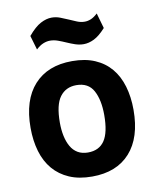

<svg xmlns="http://www.w3.org/2000/svg" viewBox="-83 -787 703 865"><g transform="rotate(-10 268.5 -354.5)"><path d="M33 -250Q33 -377 95 -445.5Q157 -514 269 -514Q329 -514 373 -495Q417 -476 446 -441.5Q475 -407 489.5 -358Q504 -309 504 -250Q504 -123 442.5 -54.5Q381 14 269 14Q209 14 165 -5Q121 -24 91.5 -58.5Q62 -93 47.5 -142Q33 -191 33 -250ZM167 -250Q167 -217 173 -189Q179 -161 191 -140Q203 -119 222.5 -107.5Q242 -96 269 -96Q320 -96 345 -133Q370 -170 370 -250Q370 -319 347 -361.5Q324 -404 269 -404Q221 -404 194 -368Q167 -332 167 -250ZM104 -658Q135 -695 161.5 -709Q188 -723 212 -723Q232 -723 250.5 -716Q269 -709 287 -701Q305 -693 322 -686Q339 -679 357 -679Q371 -679 385.5 -685Q400 -691 416 -706L436 -636Q407 -604 382.5 -592Q358 -580 335 -580Q315 -580 296 -586.5Q277 -593 259 -601Q241 -609 223 -615.5Q205 -622 187 -622Q172 -622 156 -615.5Q140 -609 123 -593Z"/></g></svg>

Font: PTSans
Style: Bold
Weight: 700
Designer: A.Korolkova, O.Umpeleva, V.Yefimov
Foundry: ParaType Ltd
Version: Version 2.003W OFL